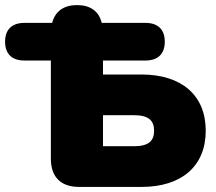

<svg xmlns="http://www.w3.org/2000/svg" viewBox="-50 -735 850 755"><path d="M261 0H507C662 0 759 -80 759 -221C759 -362 662 -442 507 -442H355V-497H522C571 -497 598 -523 598 -571C598 -619 571 -645 522 -645H350C339 -691 305 -715 253 -715C201 -715 167 -691 155 -645H46C-3 -645 -30 -619 -30 -571C-30 -523 -3 -497 46 -497H150V-111C150 -39 189 0 261 0ZM477 -160H355V-282H477C533 -282 556 -262 556 -221C556 -180 533 -160 477 -160Z"/></svg>

Font: SN Pro Black
Style: Regular
Weight: 900
Designer: Tobias Whetton
Foundry: Supernotes
Version: Version 1.001;Glyphs 3.2 (3249)